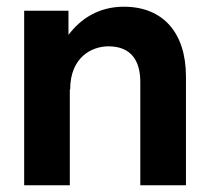

<svg xmlns="http://www.w3.org/2000/svg" viewBox="-20 -552 625 572"><path d="M398 -308V0H534V-324C534 -454 466 -532 349 -532C274 -532 220 -496 184 -448V-520H52V0H188V-285H189C189 -383 255 -414 303 -414C373 -414 398 -368 398 -308Z"/></svg>

Font: Aspekta 650
Style: Regular
Weight: 650
Designer: Ivo Dolenc
Version: Version 2.000